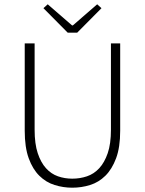

<svg xmlns="http://www.w3.org/2000/svg" viewBox="-20 -861 674 893"><path d="M316 12Q274 12 234 -0.5Q194 -13 163 -43.5Q132 -74 113.5 -125Q95 -176 95 -253V-659H141V-258Q141 -192 155.5 -148.5Q170 -105 194 -78.5Q218 -52 249.5 -41Q281 -30 316 -30Q352 -30 384.5 -41Q417 -52 441.5 -78.5Q466 -105 481 -148.5Q496 -192 496 -258V-659H539V-253Q539 -176 520 -125Q501 -74 470 -43.5Q439 -13 399 -0.5Q359 12 316 12ZM295 -709 182 -823 202 -841 315 -743H319L432 -841L452 -823L339 -709Z"/></svg>

Font: CV Source Sans Light
Style: Regular
Weight: 300
Designer: Paul D. Hunt
Foundry: Adobe Systems Incorporated
Version: Version 3.001